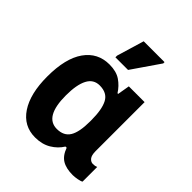

<svg xmlns="http://www.w3.org/2000/svg" viewBox="-217 -904 1042 1042"><g transform="rotate(45 304.0 -383.0)"><path d="M229 10Q141 10 91.5 -64.5Q42 -139 42 -271Q42 -410 93.5 -483Q145 -556 235 -556Q288 -556 321 -533.5Q354 -511 376 -476H381L393 -546H514V-170Q514 -138 525.5 -124Q537 -110 553 -110Q569 -110 581 -115V-3Q575 2 554 6Q533 10 518 10Q467 10 436.5 -8.5Q406 -27 390 -72H381Q359 -36 320.5 -13Q282 10 229 10ZM280 -106Q333 -106 356 -143.5Q379 -181 379 -263V-272Q379 -355 357 -396.5Q335 -438 278 -438Q231 -438 208.5 -395Q186 -352 186 -270Q186 -106 280 -106ZM230 -606V-619L277 -776H437V-766L327 -606Z"/></g></svg>

Font: Noto Sans SemiCondensed
Style: Bold
Weight: 700
Width: 4
Designer: Monotype Design Team
Foundry: Monotype Imaging Inc.
Version: Version 2.013; ttfautohint (v1.8.4.7-5d5b)